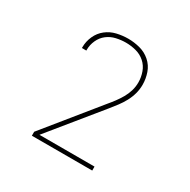

<svg xmlns="http://www.w3.org/2000/svg" viewBox="-124 -960 748 755"><g transform="rotate(30 250.0 -583.0)"><path d="M113 -323V-341L306 -579Q318 -593 329.5 -608.5Q341 -624 350.5 -640.5Q360 -657 365.5 -675.5Q371 -694 371 -714Q371 -737 363 -759.5Q355 -782 337.5 -797.5Q320 -813 297 -819Q274 -825 251 -825Q229 -825 207 -820Q185 -815 167.5 -801.5Q150 -788 140.5 -767Q131 -746 131 -724Q131 -723 131 -722Q131 -721 131 -720H111Q111 -721 111 -722Q111 -723 111 -724Q111 -750 122 -774.5Q133 -799 153.5 -815Q174 -831 199.5 -837Q225 -843 251 -843Q278 -843 304.5 -836Q331 -829 351.5 -811Q372 -793 381 -767Q390 -741 390 -714Q390 -693 384.5 -673Q379 -653 369 -634.5Q359 -616 346.5 -599.5Q334 -583 321 -567L137 -341H387V-323Z"/></g></svg>

Font: Iosevka SS04 Thin
Style: Regular
Weight: 100
Monospace: yes
Designer: Belleve Invis
Foundry: Belleve Invis
Version: Version 19.0.0; ttfautohint (v1.8.4)